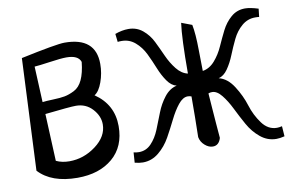

<svg xmlns="http://www.w3.org/2000/svg" viewBox="-64 -655 1205 795"><g transform="rotate(-10 538.0 -258.0)"><path d="M61.5 -501Q212.9 -533.2 246.1 -533.2Q377 -533.2 377 -420.9Q377 -381.8 363.8 -345.2Q350.6 -308.6 331.1 -296.9Q407.2 -245.1 407.2 -154.3Q407.2 -68.4 351.1 -20.5Q294.9 27.3 203.1 27.3Q93.8 27.3 40 -31.2ZM117.2 -255.9 126 -57.6Q150.4 -45.9 181.6 -45.9Q242.2 -45.9 293 -84Q343.8 -122.1 343.8 -172.9Q343.8 -208 316.4 -237.8Q289.1 -267.6 247.1 -267.6Q222.7 -267.6 117.2 -255.9ZM107.4 -457 114.3 -306.6Q128.9 -308.6 159.2 -309.6Q189.5 -310.5 208 -314Q226.6 -317.4 249 -328.6Q271.5 -339.8 284.7 -368.2Q297.9 -396.5 302.7 -442.4Q293 -471.7 243.2 -471.7Q220.7 -471.7 172.9 -464.8Q125 -458 107.4 -457Z M727.5 -318.4Q727.5 -467.8 736.3 -530.3L780.3 -513.7Q788.1 -475.6 788.6 -406.2Q789.1 -336.9 790 -318.4Q819.3 -323.2 841.3 -348.6Q863.3 -374 877.4 -405.8Q891.6 -437.5 907.2 -468.8Q922.9 -500 947.8 -521.5Q972.7 -543 1006.8 -543Q1028.3 -543 1062.5 -532.2L1058.6 -498Q1052.7 -499 1042 -499Q1009.8 -499 985.4 -478Q960.9 -457 945.8 -425.8Q930.7 -394.5 918 -362.8Q905.3 -331.1 888.2 -306.6Q871.1 -282.2 849.6 -277.3Q885.7 -268.6 911.6 -228Q937.5 -187.5 950.7 -145Q963.9 -102.5 989.3 -67.9Q1014.6 -33.2 1051.8 -33.2Q1061.5 -33.2 1073.2 -36.1L1076.2 6.8Q1056.6 11.7 1042 11.7Q1004.9 11.7 975.1 -12.7Q945.3 -37.1 925.8 -72.3Q906.2 -107.4 889.2 -142.1Q872.1 -176.8 852.5 -201.2Q833 -225.6 812.5 -225.6Q803.7 -225.6 796.9 -222.7Q798.8 -194.3 801.3 -162.6Q803.7 -130.9 806.6 -92.8Q809.6 -54.7 811.5 -33.2Q802.7 -2.9 777.3 -2.9Q759.8 -2.9 743.7 -17.1Q727.5 -31.2 723.6 -51.8Q725.6 -133.8 725.6 -222.7Q717.8 -225.6 710 -225.6Q689.5 -225.6 669.9 -201.2Q650.4 -176.8 633.3 -142.1Q616.2 -107.4 596.7 -72.3Q577.1 -37.1 547.4 -12.7Q517.6 11.7 480.5 11.7Q465.8 11.7 446.3 6.8L449.2 -36.1Q460.9 -33.2 471.7 -33.2Q502 -33.2 523.4 -55.7Q544.9 -78.1 558.6 -111.8Q572.3 -145.5 585.4 -179.7Q598.6 -213.9 620.6 -242.2Q642.6 -270.5 672.9 -277.3Q651.4 -282.2 634.3 -306.6Q617.2 -331.1 604.5 -362.8Q591.8 -394.5 576.7 -425.8Q561.5 -457 537.1 -478Q512.7 -499 480.5 -499Q469.7 -499 463.9 -498L460 -532.2Q489.3 -543 516.6 -543Q550.8 -543 576.2 -522Q601.6 -501 616.7 -470.2Q631.8 -439.5 646 -407.7Q660.2 -376 680.7 -350.1Q701.2 -324.2 727.5 -318.4Z"/></g></svg>

Font: Neucha
Style: Regular
Weight: 400
Designer: Jovanny Lemonad
Foundry: Jovanny Lemonad
Version: Version 001.001